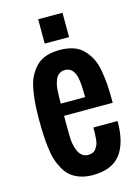

<svg xmlns="http://www.w3.org/2000/svg" viewBox="-123 -877 689 953"><g transform="rotate(-15 222.0 -400.5)"><path d="M170.4 -808.6H295.4V-683.6H170.4ZM170.4 -281.2Q170.4 -204.1 171.9 -185.5Q183.1 -96.7 232.9 -93.8Q248 -93.8 259.3 -98.1Q270.5 -102.5 277.3 -112.8Q284.2 -123 288.1 -132.1Q292 -141.1 293.7 -158.7Q295.4 -176.3 295.7 -187Q295.9 -197.8 295.9 -218.8H420.4Q420.4 -106.4 376 -48.8Q331.5 8.8 232.4 8.8Q196.8 8.8 168.5 -1Q140.1 -10.7 120.8 -26.6Q101.6 -42.5 87.4 -68.1Q73.2 -93.8 65.2 -120.1Q57.1 -146.5 52.7 -183.3Q48.3 -220.2 46.9 -252.4Q45.4 -284.7 45.4 -327.1Q45.4 -373.5 48.1 -409.2Q50.8 -444.8 57.6 -481.7Q64.5 -518.6 77.9 -544.4Q91.3 -570.3 111.6 -591.6Q131.8 -612.8 162.4 -623.3Q192.9 -633.8 232.9 -633.8Q272.9 -633.8 303.5 -623.3Q334 -612.8 354.2 -591.6Q374.5 -570.3 387.9 -544.4Q401.4 -518.6 408.2 -481.7Q415 -444.8 417.7 -409.2Q420.4 -373.5 420.4 -327.1V-312.5H170.4ZM295.4 -375Q295.4 -451.2 287.1 -481.4Q273.4 -531.2 232.9 -531.2Q219.7 -531.2 209.7 -525.9Q199.7 -520.5 193.1 -512.9Q186.5 -505.4 181.9 -491.7Q177.2 -478 175 -467.3Q172.9 -456.5 171.9 -438Q170.9 -419.4 170.7 -409.4Q170.4 -399.4 170.4 -380.4Q170.4 -377 170.4 -375Z"/></g></svg>

Font: Oswald
Style: Stencbab
Weight: 400
Designer: Mathieu Le Lay
Foundry: Mathieu Le Lay
Version: Version 1.000